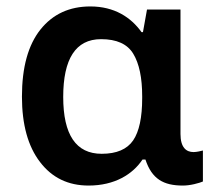

<svg xmlns="http://www.w3.org/2000/svg" viewBox="-20 -572 684 602"><path d="M257.8 9.8C339.4 9.8 396 -25.4 426.8 -71.8H436C456.1 -10.7 492.7 9.8 553.2 9.8C564.5 9.8 576.2 8.3 588.9 5.4C601.6 2.4 610.8 -0.5 616.2 -2.9V-100.1C610.4 -98.6 596.7 -95.2 586.9 -95.2C564 -95.2 545.9 -109.4 545.9 -151.9V-542H440.9L428.2 -471.2H423.8C390.6 -517.6 338.9 -551.8 263.2 -551.8C197.8 -551.8 145.5 -527.8 106.9 -479.5C68.4 -431.2 48.8 -361.3 48.8 -269C48.8 -181.2 67.9 -112.8 105.5 -64C143.1 -14.6 193.8 9.8 257.8 9.8ZM298.8 -89.8C218.3 -89.8 178.2 -149.4 178.2 -268.1C178.2 -386.7 216.8 -449.2 296.9 -449.2C345.7 -449.2 379.4 -434.1 397.9 -403.3C416.5 -372.6 425.8 -328.1 425.8 -270V-264.2C425.8 -204.1 416.5 -159.7 397.5 -131.8C378.4 -104 345.7 -89.8 298.8 -89.8Z"/></svg>

Font: Noto Reveo Sans
Style: Regular
Weight: 600
Designer: Monotype Design Team
Foundry: Monotype Imaging Inc.
Version: Version 2.007